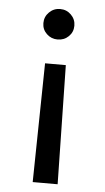

<svg xmlns="http://www.w3.org/2000/svg" viewBox="-51 -574 417 760"><g transform="rotate(5 157.5 -194.0)"><path d="M218.8 -478.5Q218.8 -453.1 200.9 -435.8Q183.1 -418.5 157.2 -418.5Q131.8 -418.5 113.8 -435.8Q95.7 -453.1 95.7 -478.5Q95.7 -503.9 113.8 -521.7Q131.8 -539.6 157.2 -539.6Q183.1 -539.6 200.9 -521.7Q218.8 -503.9 218.8 -478.5ZM116.2 -320.3H198.7L207.5 152.3H108.4Z"/></g></svg>

Font: Estedad-FD Medium
Style: Regular
Weight: 500
Designer: Amin Abedi
Version: Version 7.3